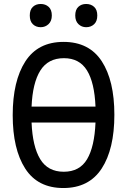

<svg xmlns="http://www.w3.org/2000/svg" viewBox="-20 -937 640 967"><path d="M556 -359Q556 -186 492 -88Q428 10 299 10Q170 10 107 -88Q44 -186 44 -357Q44 -529 107.5 -627.5Q171 -726 300 -726Q429 -726 492.5 -628.5Q556 -531 556 -359ZM139 -400H461Q456 -521 418 -582.5Q380 -644 302 -644Q222 -644 183 -581.5Q144 -519 139 -400ZM461 -320H139Q144 -199 182.5 -135.5Q221 -72 301 -72Q381 -72 418.5 -135Q456 -198 461 -320ZM130 -859Q130 -888 145.5 -902.5Q161 -917 185 -917Q209 -917 225 -902.5Q241 -888 241 -859Q241 -831 224.5 -815.5Q208 -800 185 -800Q161 -800 145.5 -815Q130 -830 130 -859ZM359 -859Q359 -888 374.5 -902.5Q390 -917 414 -917Q438 -917 454 -902.5Q470 -888 470 -859Q470 -830 454 -815Q438 -800 414 -800Q391 -800 375 -815.5Q359 -831 359 -859Z"/></svg>

Font: Noto Sans Mono UI
Style: Regular
Weight: 400
Monospace: yes
Designer: Monotype Design team
Foundry: Monotype Imaging Inc.
Version: Version 1.000